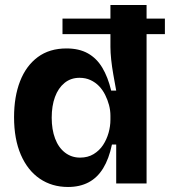

<svg xmlns="http://www.w3.org/2000/svg" viewBox="-20 -731 677 765"><path d="M229 -657H637V-595H229ZM251 14Q187 14 138.5 -19Q90 -52 63 -114.5Q36 -177 36 -264Q36 -346 60 -407.5Q84 -469 130.5 -503.5Q177 -538 245 -538Q295 -538 330 -518.5Q365 -499 387.5 -461.5Q410 -424 423 -370H443Q437 -403 431.5 -434Q426 -465 423 -493.5Q420 -522 420 -544V-711H564V-246V0H443V-155H426Q414 -98 391 -60.5Q368 -23 333 -4.5Q298 14 251 14ZM299 -103Q330 -103 353 -117Q376 -131 390.5 -153Q405 -175 412.5 -201.5Q420 -228 420 -254V-270Q420 -291 414.5 -312Q409 -333 399 -353Q389 -373 374.5 -388Q360 -403 340.5 -412Q321 -421 297 -421Q262 -421 237 -400.5Q212 -380 199 -344.5Q186 -309 186 -262Q186 -215 199.5 -179Q213 -143 239 -123Q265 -103 299 -103Z"/></svg>

Font: Bricolage Grotesque 18pt
Style: Bold
Weight: 700
Designer: Mathieu Triay
Foundry: Atelier Triay
Version: Version 1.000;gftools[0.9.30]